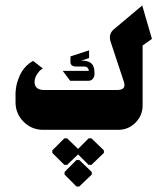

<svg xmlns="http://www.w3.org/2000/svg" viewBox="-20 -474 590 701"><path d="M259.3 207H269.3L315 163.3V154L269.3 110H259.3L215.7 154V163.3ZM225 128 265 89.7 303.7 128H313.7L359.3 84.3V75L313.7 31H303.7L265 69.7L225 31H215L171 75V84.3L215 128ZM236.3 -179H302.3Q313 -179 319 -186.5Q325 -194 325 -204V-207.3Q325 -221.7 321.2 -231.2Q317.3 -240.7 310 -245.2Q302.7 -249.7 294.7 -251.2Q286.7 -252.7 275.7 -252.3L305.3 -262V-290.3L237.3 -268V-246.7Q237.3 -240.3 242 -235.7Q246.7 -231 259.7 -231H288Q295 -231 299.2 -227Q303.3 -223 303.7 -219.3L304.3 -215.3H209ZM137.3 0H412Q448.7 0 474.7 -26.2Q500.7 -52.3 500.7 -89V-308L534.7 -332L499.3 -454L396 -367.3Q375 -349.7 383.7 -322.3L432 -176.3Q437 -161 431.3 -153.2Q425.7 -145.3 405.3 -145.3H142Q108.3 -145.3 106.3 -171.7Q106.3 -173.3 106.3 -175Q106.3 -188.3 113.8 -200.7Q121.3 -213 128.7 -218.7L136.3 -224.3L100.7 -251.7Q87.3 -244.3 76.7 -233.7Q66 -223 59.5 -212.3Q53 -201.7 48.2 -188.8Q43.3 -176 41.2 -167Q39 -158 37.8 -147.8Q36.7 -137.7 36.7 -135Q36.7 -132.3 36.7 -130V-100.7Q36.7 -59 66.2 -29.5Q95.7 0 137.3 0Z"/></svg>

Font: Jomhuria
Style: Regular
Weight: 400
Designer: Arabic design by Kourosh Beigpour, Latin design by Eben Sorkin, engineering by Lasse Fister and Khaled Hosney
Version: Version 1.0000